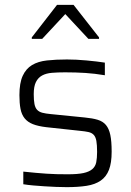

<svg xmlns="http://www.w3.org/2000/svg" viewBox="-20 -763 539 791"><path d="M60 0ZM255 8Q234 8 210.5 7Q187 6 163 4.5Q139 3 116.5 1Q94 -1 76 -4V-56Q104 -53 127 -51Q150 -49 171 -47.5Q192 -46 213.5 -45.5Q235 -45 259 -45Q300 -45 323.5 -50Q347 -55 360 -66Q373 -77 376.5 -94.5Q380 -112 380 -137Q380 -166 377 -182.5Q374 -199 366 -207.5Q358 -216 344.5 -219Q331 -222 310 -224L171 -239Q137 -243 115.5 -251.5Q94 -260 81.5 -275.5Q69 -291 64.5 -314.5Q60 -338 60 -371Q60 -421 73.5 -450.5Q87 -480 112 -495Q137 -510 173.5 -514Q210 -518 256 -518Q293 -518 336.5 -514Q380 -510 412 -505V-453Q370 -460 331.5 -462.5Q293 -465 248 -465Q218 -465 194 -463Q170 -461 153.5 -452Q137 -443 128 -425Q119 -407 119 -375Q119 -350 122 -334.5Q125 -319 133 -310.5Q141 -302 154.5 -298.5Q168 -295 189 -293L329 -279Q361 -276 382.5 -269.5Q404 -263 416.5 -248Q429 -233 434.5 -207Q440 -181 440 -138Q440 -92 429 -63.5Q418 -35 395 -19Q372 -3 337 2.5Q302 8 255 8ZM111 -603ZM111 -603V-609L215 -743H283L388 -609V-603H344L249 -705L154 -603Z"/></svg>

Font: Azeri Sans Light
Style: Regular
Weight: 300
Designer: Hector Gatti & Omnibus-Type (original fonts) / Cristiano Sobral (main changes and remastering)
Version: Version 1.000; ttfautohint (v1.6)